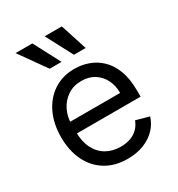

<svg xmlns="http://www.w3.org/2000/svg" viewBox="-187 -904 956 1034"><g transform="rotate(-30 291.0 -386.5)"><path d="M305.4 11.4Q226.6 11.4 169.6 -23.6Q112.6 -58.6 81.9 -121.6Q51.1 -184.7 51.1 -268.5Q51.1 -352.3 81.9 -416.4Q112.6 -480.5 167.8 -516.5Q223 -552.6 296.9 -552.6Q339.5 -552.6 381 -538.4Q422.6 -524.1 456.7 -492.4Q490.8 -460.6 511 -408.4Q531.2 -356.2 531.2 -279.8V-244.3H110.8V-316.8H446Q446 -362.9 427.7 -399.1Q409.4 -435.4 375.9 -456.3Q342.3 -477.3 296.9 -477.3Q246.8 -477.3 210.4 -452.6Q174 -427.9 154.5 -388.5Q134.9 -349.1 134.9 -304V-255.7Q134.9 -193.9 156.4 -151.1Q177.9 -108.3 216.3 -86.1Q254.6 -63.9 305.4 -63.9Q338.4 -63.9 365.2 -73.3Q392 -82.7 411.6 -101.7Q431.1 -120.7 441.8 -149.1L522.7 -126.4Q509.9 -85.2 479.8 -54.2Q449.6 -23.1 405.2 -5.9Q360.8 11.4 305.4 11.4ZM182.5 -619.3 65.3 -784.1H169.7L256.4 -619.3ZM333.1 -619.3 246.4 -784.1H353L406.2 -619.3Z"/></g></svg>

Font: InterMG
Style: Regular
Weight: 400
Designer: Rasmus Andersson
Foundry: rsms
Version: Version 3.019;December 26, 2023;FontCreator 15.0.0.2955 64-b